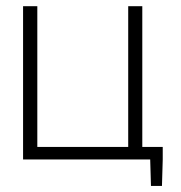

<svg xmlns="http://www.w3.org/2000/svg" viewBox="-20 -515 586 620"><path d="M505.5 0H413V-40.5H505.5ZM54.5 -495H100.5V-40.5H394V-495H439.5V0H54.5ZM465 0H505.5L503 85.5H467.5Z"/></svg>

Font: Russolo 10pt ExtraLight
Style: Regular
Weight: 200
Designer: Micah Stupak-Hahn
Version: Version 1.000